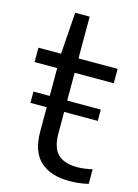

<svg xmlns="http://www.w3.org/2000/svg" viewBox="-115 -804 630 877"><g transform="rotate(15 200.5 -365.0)"><path d="M38 -289.5V-343H115V-474.5H8V-542.5H115L129 -740H197.5V-542.5H382.5V-474.5H197.5V-343H356.5V-289.5H197.5V-190Q197.5 -119 228.5 -90Q259.5 -61 319.5 -61Q350 -61 391 -70V-1Q346.5 9.5 301.5 9.5Q212.5 9.5 163.8 -35Q115 -79.5 115 -175.5V-289.5Z"/></g></svg>

Font: Encode Sans SemiExpanded SemiExpanded
Style: Regular
Weight: 400
Width: 6
Designer: Multiple Designers
Foundry: Impallari Type
Version: Version 3.000; ttfautohint (v1.8.3) -l 8 -r 50 -G 200 -x 14 